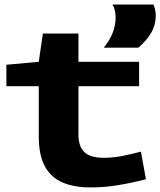

<svg xmlns="http://www.w3.org/2000/svg" viewBox="-20 -812 703 842"><path d="M377 10Q307 10 256 -11Q205 -32 177.5 -81Q150 -130 150 -215V-434H8V-528L150 -541L168 -665H324V-541H590V-434H324V-222Q324 -170 350 -145Q376 -120 435 -120Q474 -120 513.5 -127.5Q553 -135 598 -147L620 -26Q554 -9 495 0.5Q436 10 377 10ZM435 -603Q462 -636 474.5 -669Q487 -702 487 -735Q487 -752 483.5 -767Q480 -782 473 -792H653Q658 -780 660.5 -768.5Q663 -757 663 -746Q663 -702 642.5 -667.5Q622 -633 587 -603Z"/></svg>

Font: Georama ExtraExtended SemiBold
Style: Regular
Weight: 600
Width: 8
Designer: Jean-Baptiste Levee
Foundry: Production Type
Version: Version 1.000